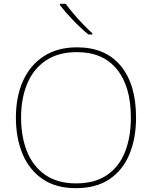

<svg xmlns="http://www.w3.org/2000/svg" viewBox="-20 -972 794 1002"><path d="M690 -358Q690 -250 655.5 -167Q621 -84 551.5 -37Q482 10 376 10Q272 10 202.5 -37.5Q133 -85 98 -168Q63 -251 63 -359Q63 -467 100 -549.5Q137 -632 208.5 -678.5Q280 -725 382 -725Q530 -725 610 -628.5Q690 -532 690 -358ZM90 -359Q90 -259 121 -181.5Q152 -104 216 -59.5Q280 -15 377 -15Q475 -15 538.5 -58.5Q602 -102 632.5 -179.5Q663 -257 663 -358Q663 -521 590 -610.5Q517 -700 382 -700Q284 -700 219 -656Q154 -612 122 -535Q90 -458 90 -359ZM323 -952Q338 -931 362 -902.5Q386 -874 413 -846Q440 -818 462 -798V-792H441Q401 -825 360 -868Q319 -911 293 -945V-952Z"/></svg>

Font: Noto Sans Sinhala UI Thin
Style: Regular
Weight: 100
Designer: Jelle Bosma - Monotype Design Team
Foundry: Monotype Imaging Inc.
Version: Version 2.006; ttfautohint (v1.8.4.7-5d5b)